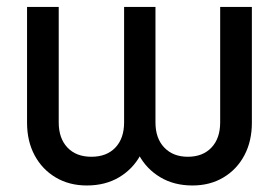

<svg xmlns="http://www.w3.org/2000/svg" viewBox="-20 -536 821 565"><path d="M235.4 9.8Q183.6 9.8 143.8 -13.9Q104 -37.6 81.8 -79.1Q59.6 -120.6 59.6 -174.8V-515.6H152.8V-175.8Q152.8 -128.9 178.5 -101.8Q204.1 -74.7 249 -74.7Q293.9 -74.7 319.6 -101.8Q345.2 -128.9 345.2 -175.8V-515.6H437.5V-175.8Q437.5 -128.9 463.4 -101.8Q489.3 -74.7 532.7 -74.7Q576.7 -74.7 602.3 -101.8Q627.9 -128.9 627.9 -175.8V-515.6H721.2V-174.8Q721.2 -120.6 699.2 -79.1Q677.2 -37.6 637.7 -13.9Q598.1 9.8 546.4 9.8Q492.2 9.8 451.7 -14.4Q411.1 -38.6 388.7 -80.1Q366.2 -121.6 366.2 -174.8H416Q416 -121.6 393.6 -80.1Q371.1 -38.6 330.6 -14.4Q290 9.8 235.4 9.8Z"/></svg>

Font: Inter Cardless Display
Style: Regular
Weight: 400
Designer: Rasmus Andersson
Foundry: rsms
Version: Version 4.001;git-9221beed3